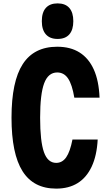

<svg xmlns="http://www.w3.org/2000/svg" viewBox="-20 -1095 640 1134"><path d="M312 19Q178 19 113 -84Q48 -187 48 -400Q48 -614 114.5 -716.5Q181 -819 318 -819Q396 -819 450 -785Q504 -751 534 -684.5Q564 -618 568 -518H419Q406 -596 382 -631.5Q358 -667 318 -667Q265 -667 241 -603.5Q217 -540 217 -400Q217 -260 239.5 -196.5Q262 -133 312 -133Q348 -133 371 -166Q394 -199 408 -271H557Q552 -176 521.5 -111Q491 -46 438.5 -13.5Q386 19 312 19ZM320 -865Q275 -865 251 -892Q227 -919 227 -970Q227 -1022 251 -1048.5Q275 -1075 320 -1075Q366 -1075 389.5 -1048Q413 -1021 413 -970Q413 -919 389.5 -892Q366 -865 320 -865Z"/></svg>

Font: Martian Mono Condensed
Style: Bold
Weight: 700
Width: 3
Designer: Roman Shamin
Foundry: Evil Martians
Version: Version 1.000